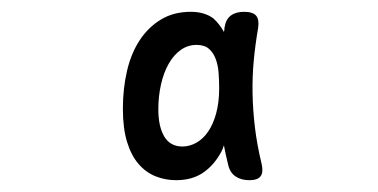

<svg xmlns="http://www.w3.org/2000/svg" viewBox="-20 -750 640 325"><path d="M278 -445Q260 -445 243.5 -451.5Q227 -458 214.5 -472.5Q202 -487 195 -510Q188 -533 188 -566Q188 -600 195 -630Q202 -660 216.5 -682Q231 -704 252.5 -717Q274 -730 303 -730Q326 -730 341 -719Q352 -709 359 -696Q360 -699 360 -703Q362 -717 370.5 -723.5Q379 -730 393 -730Q408 -730 413.5 -723.5Q419 -717 417 -703Q412 -674 409.5 -647Q407 -620 407.5 -592Q408 -564 411.5 -534.5Q415 -505 423 -472Q426 -458 421 -451.5Q416 -445 402 -445Q388 -445 378.5 -451.5Q369 -458 366 -472Q362 -488 359 -504Q357 -497 354 -492Q342 -470 323.5 -457.5Q305 -445 278 -445ZM289 -502Q301 -502 312.5 -508.5Q324 -515 332.5 -527.5Q341 -540 346 -558.5Q351 -577 351 -601Q351 -614 350 -627Q349 -640 345 -650.5Q341 -661 333.5 -667.5Q326 -674 313 -674Q298 -674 286 -665.5Q274 -657 265.5 -642Q257 -627 252.5 -607Q248 -587 248 -565Q248 -536 258 -519Q268 -502 289 -502Z"/></svg>

Font: Maple Mono NL
Style: Regular
Weight: 400
Monospace: yes
Designer: subframe7536
Version: Version 7.000